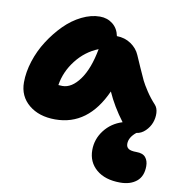

<svg xmlns="http://www.w3.org/2000/svg" viewBox="-86 -604 876 943"><g transform="rotate(10 352.0 -133.0)"><path d="M207 9.8Q126 9.8 75.4 -32.2Q24.9 -74.2 24.9 -143.1Q24.9 -194.3 42.7 -249.8Q60.5 -305.2 91.6 -353.5Q122.6 -401.9 161.6 -441.2Q200.7 -480.5 246.8 -503.2Q293 -525.9 336.9 -525.9Q374 -525.9 400.9 -504.6Q427.7 -483.4 435.1 -445.8Q475.1 -445.3 505.9 -424.3Q536.6 -403.3 549.8 -372.1Q557.6 -354.5 575.7 -313Q593.8 -271.5 602.8 -253.2Q611.8 -234.9 631.8 -204.3Q651.9 -173.8 676.8 -147Q690.4 -132.3 691.7 -107.4Q692.9 -82.5 684.1 -58.8Q675.3 -35.2 655.8 -16.1Q636.2 2.9 611.8 5.9Q577.1 33.7 577.1 65.9Q577.1 82 588.6 90.1Q600.1 98.1 628.9 98.1Q660.6 98.1 674.3 115Q688 131.8 688 158.2Q688 209 657 234.4Q626 259.8 575.2 259.8Q500 259.8 456.5 222.9Q413.1 186 413.1 126Q413.1 71.3 447 27.1Q481 -17.1 536.1 -34.2Q484.4 -102.5 453.1 -172.9Q371.1 9.8 207 9.8ZM213.9 -158.2Q260.3 -158.2 299.8 -212.6Q339.4 -267.1 357.9 -367.2Q293 -341.3 248.5 -283.9Q204.1 -226.6 193.8 -159.2Q200.7 -158.2 213.9 -158.2Z"/></g></svg>

Font: Shantell Sans Normal
Style: Regular
Weight: 800
Designer: Stephen Nixon, Anya Danilova, Shantell Martin
Foundry: Arrow Type
Version: Version 1.006;[559af2be0]